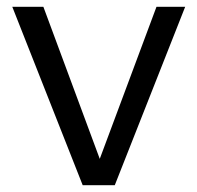

<svg xmlns="http://www.w3.org/2000/svg" viewBox="-20 -542 578 562"><path d="M222 0 16 -522H107L272 -77L438 -522H522L316 0Z"/></svg>

Font: PTCRaleway Medium
Style: Regular
Weight: 500
Designer: Matt McInerney, Pablo Impallari, Rodrigo Fuenzalida
Foundry: Matt McInerney, Pablo Impallari, Rodrigo Fuenzalida
Version: Version 3.000g; ttfautohint (v1.5) -l 8 -r 28 -G 28 -x 14 -D